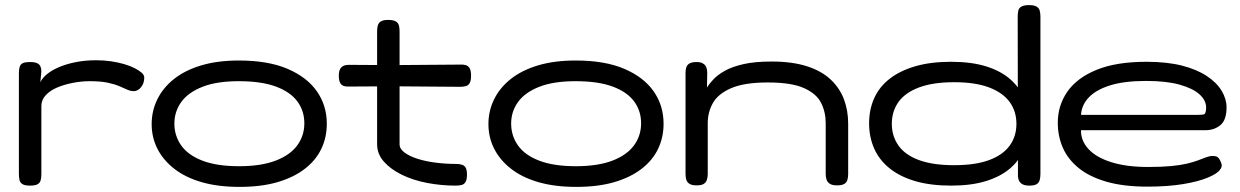

<svg xmlns="http://www.w3.org/2000/svg" viewBox="-20 -717 4856 752"><path d="M97 10Q78 10 68.5 4.5Q59 -1 56.5 -11.5Q54 -22 54 -36V-430Q54 -445 57 -455Q60 -465 69 -469.5Q78 -474 98 -474Q116 -474 125.5 -469.5Q135 -465 138.5 -456.5Q142 -448 142 -437L138 -395Q146 -412 164.5 -427Q183 -442 211 -454Q239 -466 276 -473.5Q313 -481 357 -481Q387 -481 414.5 -477Q442 -473 466 -466Q490 -459 507.5 -450Q525 -441 535 -432Q545 -423 545 -413Q545 -391 532.5 -375.5Q520 -360 504 -360Q491 -360 478 -366Q465 -372 447.5 -379.5Q430 -387 402.5 -393Q375 -399 331 -399Q299 -399 265.5 -392.5Q232 -386 204.5 -374.5Q177 -363 159.5 -344.5Q142 -326 142 -302V-34Q142 -20 139 -10Q136 0 126.5 5Q117 10 97 10Z M918 15Q834 15 770 -3.5Q706 -22 662.5 -56Q619 -90 596.5 -134.5Q574 -179 574 -231Q574 -283 596.5 -328.5Q619 -374 662 -408Q705 -442 768.5 -461Q832 -480 916 -480Q1030 -480 1106 -447.5Q1182 -415 1221 -359.5Q1260 -304 1260 -232Q1260 -179 1238.5 -134Q1217 -89 1173.5 -55.5Q1130 -22 1066.5 -3.5Q1003 15 918 15ZM916 -66Q1003 -66 1060 -88Q1117 -110 1144.5 -148Q1172 -186 1172 -234Q1172 -283 1144.5 -320Q1117 -357 1060.5 -378Q1004 -399 915 -399Q829 -399 773 -377Q717 -355 690 -317.5Q663 -280 663 -233Q663 -185 690 -147Q717 -109 773.5 -87.5Q830 -66 916 -66Z M1764 10Q1708 10 1653 -0.5Q1598 -11 1554 -32.5Q1510 -54 1483.5 -84Q1457 -114 1457 -152V-594Q1457 -608 1460 -618Q1463 -628 1472.5 -633.5Q1482 -639 1500 -639Q1520 -639 1529.5 -633.5Q1539 -628 1542 -618.5Q1545 -609 1545 -595V-152Q1545 -134 1564.5 -119.5Q1584 -105 1615.5 -95Q1647 -85 1686 -80Q1725 -75 1764 -75Q1779 -75 1789 -72Q1799 -69 1804 -60Q1809 -51 1809 -33Q1809 -14 1803.5 -4.5Q1798 5 1788 7.5Q1778 10 1764 10ZM1346 -463 1516 -462 1780 -464Q1794 -465 1804 -462Q1814 -459 1819.5 -449.5Q1825 -440 1825 -421Q1825 -402 1820 -392.5Q1815 -383 1805.5 -380Q1796 -377 1782 -377L1518 -379L1343 -378Q1323 -378 1315 -388Q1307 -398 1307 -421Q1307 -443 1316.5 -453Q1326 -463 1346 -463Z M2237 15Q2153 15 2089 -3.5Q2025 -22 1981.5 -56Q1938 -90 1915.5 -134.5Q1893 -179 1893 -231Q1893 -283 1915.5 -328.5Q1938 -374 1981 -408Q2024 -442 2087.5 -461Q2151 -480 2235 -480Q2349 -480 2425 -447.5Q2501 -415 2540 -359.5Q2579 -304 2579 -232Q2579 -179 2557.5 -134Q2536 -89 2492.5 -55.5Q2449 -22 2385.5 -3.5Q2322 15 2237 15ZM2235 -66Q2322 -66 2379 -88Q2436 -110 2463.5 -148Q2491 -186 2491 -234Q2491 -283 2463.5 -320Q2436 -357 2379.5 -378Q2323 -399 2234 -399Q2148 -399 2092 -377Q2036 -355 2009 -317.5Q1982 -280 1982 -233Q1982 -185 2009 -147Q2036 -109 2092.5 -87.5Q2149 -66 2235 -66Z M2708 9Q2690 9 2680.5 3Q2671 -3 2668 -13Q2665 -23 2665 -36V-433Q2665 -445 2668.5 -454.5Q2672 -464 2681.5 -469Q2691 -474 2709 -474Q2723 -474 2731.5 -469.5Q2740 -465 2744 -458Q2748 -451 2749 -444Q2750 -437 2750 -432L2749 -374Q2758 -389 2774.5 -406.5Q2791 -424 2819.5 -440Q2848 -456 2892.5 -466Q2937 -476 3002 -476Q3083 -476 3140.5 -457.5Q3198 -439 3233.5 -405.5Q3269 -372 3285.5 -328Q3302 -284 3302 -232V-35Q3302 -23 3299 -12.5Q3296 -2 3286.5 3.5Q3277 9 3259 9Q3240 9 3230.5 3Q3221 -3 3217.5 -13Q3214 -23 3214 -36V-235Q3214 -278 3196 -314Q3178 -350 3129 -372Q3080 -394 2987 -394Q2896 -394 2844.5 -372Q2793 -350 2772.5 -314Q2752 -278 2752 -235V-35Q2752 -23 2748.5 -12.5Q2745 -2 2736 3.5Q2727 9 2708 9Z M3705 10Q3625 10 3565 -7.5Q3505 -25 3464.5 -57.5Q3424 -90 3404 -135Q3384 -180 3384 -234Q3384 -288 3404 -332.5Q3424 -377 3464.5 -408.5Q3505 -440 3565 -457.5Q3625 -475 3705 -475Q3785 -475 3842.5 -457Q3900 -439 3937 -406.5Q3974 -374 3991.5 -330Q4009 -286 4009 -234Q4009 -180 3991.5 -135Q3974 -90 3937 -58Q3900 -26 3842.5 -8Q3785 10 3705 10ZM3717 -70Q3800 -70 3854 -90Q3908 -110 3934.5 -146.5Q3961 -183 3961 -232Q3961 -281 3934.5 -317.5Q3908 -354 3854 -374.5Q3800 -395 3717 -395Q3634 -395 3579.5 -374.5Q3525 -354 3499 -317.5Q3473 -281 3473 -232Q3473 -184 3499 -147Q3525 -110 3579.5 -90Q3634 -70 3717 -70ZM4011 10Q3989 10 3978.5 0.5Q3968 -9 3967 -27L3966 -651Q3966 -666 3968.5 -676Q3971 -686 3981 -691.5Q3991 -697 4010 -697Q4030 -697 4039.5 -691.5Q4049 -686 4052 -676Q4055 -666 4055 -652V-36Q4055 -22 4052 -11.5Q4049 -1 4040 4.5Q4031 10 4011 10Z M4474 14Q4380 14 4313 -5.5Q4246 -25 4204 -59.5Q4162 -94 4142.5 -139Q4123 -184 4123 -236Q4123 -304 4160.5 -358Q4198 -412 4275 -443.5Q4352 -475 4470 -475Q4551 -475 4609.5 -460Q4668 -445 4707 -419Q4746 -393 4765 -361Q4784 -329 4784 -297Q4784 -247 4760 -227Q4736 -207 4701 -207H4214Q4213 -166 4243.5 -133Q4274 -100 4333.5 -81.5Q4393 -63 4476 -63Q4529 -63 4566 -66.5Q4603 -70 4628.5 -76Q4654 -82 4671 -88.5Q4688 -95 4700 -99.5Q4712 -104 4723 -106Q4734 -107 4743 -104.5Q4752 -102 4758 -90Q4766 -75 4765 -67Q4764 -59 4758 -52Q4748 -37 4711 -21.5Q4674 -6 4614 4Q4554 14 4474 14ZM4214 -267H4664Q4683 -267 4693.5 -268.5Q4704 -270 4704 -296Q4704 -324 4678 -347.5Q4652 -371 4600 -385.5Q4548 -400 4469 -400Q4383 -400 4327.5 -382.5Q4272 -365 4244 -335Q4216 -305 4214 -267Z"/></svg>

Font: Fredoka Expanded
Style: Regular
Weight: 400
Width: 7
Designer: Ben Nathan
Foundry: Milena B. Brandão, Ben Nathan
Version: Version 2.001